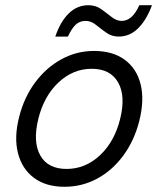

<svg xmlns="http://www.w3.org/2000/svg" viewBox="-20 -705 607 735"><path d="M226.7 10Q155.8 10 110 -24.2Q64.2 -58.3 48.8 -118.8Q33.3 -179.2 53.3 -257.5Q72.5 -333.3 115 -390Q157.5 -446.7 215.4 -478.3Q273.3 -510 340 -510Q411.7 -510 457.5 -476.2Q503.3 -442.5 518.3 -382.5Q533.3 -322.5 513.3 -242.5Q494.2 -166.7 452.1 -109.6Q410 -52.5 352.1 -21.2Q294.2 10 226.7 10ZM235 -58.3Q306.7 -58.3 362.5 -110.4Q418.3 -162.5 440 -250Q461.7 -337.5 432.1 -389.6Q402.5 -441.7 330.8 -441.7Q260 -441.7 204.2 -389.6Q148.3 -337.5 126.7 -250Q105 -161.7 134.2 -110Q163.3 -58.3 235 -58.3ZM191.7 -565Q210.8 -621.7 242.9 -653.3Q275 -685 318.3 -685Q346.7 -685 367.5 -670Q388.3 -655 407.1 -640Q425.8 -625 445.8 -625Q486.7 -625 513.3 -685H561.7Q541.7 -630 509.6 -597.5Q477.5 -565 434.2 -565Q407.5 -565 386.7 -580Q365.8 -595 347.1 -610Q328.3 -625 307.5 -625Q285 -625 269.6 -610.4Q254.2 -595.8 240 -565Z"/></svg>

Font: Funnel Sans Light Light
Style: Italic
Weight: 300
Italic angle: -14.036°
Version: Version 1.000